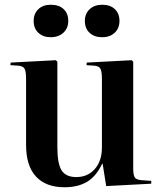

<svg xmlns="http://www.w3.org/2000/svg" viewBox="-20 -776 683 810"><path d="M252 14Q174 14 132 -31Q90 -76 90 -165V-442Q90 -474 84 -485.5Q78 -497 57 -499L24 -501L25 -512L215 -522L222 -516V-156Q222 -85 240 -57Q258 -29 302 -29Q350 -29 380 -63Q410 -97 410 -155V-441Q410 -472 404.5 -484.5Q399 -497 378 -499L345 -501L346 -512L535 -522L542 -516V-65Q542 -39 548 -28.5Q554 -18 575 -16L618 -13V-1L428 9L413 -85H411Q385 -31 346.5 -8.5Q308 14 252 14ZM411 -619Q378 -619 358 -637.5Q338 -656 338 -688Q338 -718 358 -737Q378 -756 411 -756Q445 -756 464.5 -737.5Q484 -719 484 -688Q484 -657 464 -638Q444 -619 411 -619ZM194 -619Q162 -619 142 -637.5Q122 -656 122 -688Q122 -718 141.5 -737Q161 -756 194 -756Q229 -756 248.5 -737.5Q268 -719 268 -688Q268 -657 247.5 -638Q227 -619 194 -619Z"/></svg>

Font: Literata 72pt SemiBold
Style: Regular
Weight: 600
Designer: Latin by Veronika Burian and Jose Scaglione. Greek by Irene Vlachou. Cyrillic by Vera Evstafieva.
Foundry: TypeTogether
Version: Version 3.002